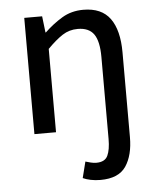

<svg xmlns="http://www.w3.org/2000/svg" viewBox="-53 -560 671 826"><g transform="rotate(-5 283.0 -147.0)"><path d="M347.7 221.2Q324.7 221.2 305.2 217Q285.6 212.9 272 206.5L289.6 136.7Q299.8 139.6 312 142.8Q324.2 146 336.4 146Q373.5 146 385.5 120.4Q397.5 94.7 397.5 48.8V-305.7Q397.5 -373.5 376 -404.1Q354.5 -434.6 306.2 -434.6Q269.5 -434.6 240.2 -415.5Q210.9 -396.5 174.8 -359.9V0H81.5V-502H158.7L167 -431.6H168.9Q204.6 -465.8 245.1 -490.2Q285.6 -514.6 337.4 -514.6Q416 -514.6 452.9 -463.9Q489.7 -413.1 489.7 -317.4V48.8Q489.7 127 458 174.1Q426.3 221.2 347.7 221.2Z"/></g></svg>

Font: Akatab Medium
Style: Regular
Weight: 500
Designer: SIL Global
Foundry: SIL Global
Version: Version 4.100